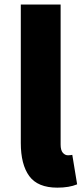

<svg xmlns="http://www.w3.org/2000/svg" viewBox="-20 -819 371 852"><path d="M234.4 13.7Q147.5 13.7 109.9 -37.6Q72.3 -88.9 72.3 -184.6V-798.8H249V-177.7Q249 -152.3 258.8 -141.1Q268.6 -129.9 281.2 -129.9Q291 -129.9 300.8 -131.8L322.3 -1Q287.1 13.7 234.4 13.7Z"/></svg>

Font: Bpmf Zihi Sans Heavy
Style: Heavy
Weight: 900
Foundry: But Ko
Version: Version 1.320